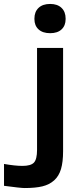

<svg xmlns="http://www.w3.org/2000/svg" viewBox="-133 -741 364 965"><path d="M40 -647.9Q40 -681.6 60.8 -701.4Q81.5 -721.2 119.1 -721.2Q155.8 -721.2 176.3 -701.4Q196.8 -681.6 196.8 -647.9V-645Q196.8 -612.3 176.5 -593.3Q156.2 -574.2 119.1 -574.2Q81.5 -574.2 60.8 -593.3Q40 -612.3 40 -645ZM-112.8 192.9V83Q-57.1 92.8 -20 92.8Q22 92.8 37.6 76.2Q53.2 59.6 53.2 12.2V-500H184.1V19Q184.1 73.2 173.6 108.6Q163.1 144 139.2 165.5Q115.2 187 80.1 195.6Q44.9 204.1 -8.8 204.1Q-29.3 204.1 -112.8 192.9Z"/></svg>

Font: LT Wave Text Bold
Style: Regular
Weight: 700
Designer: Daniel Lyons
Version: Version 2.5 (Glyphs App)